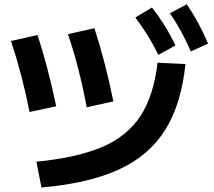

<svg xmlns="http://www.w3.org/2000/svg" viewBox="-20 -838 978 879"><path d="M701.2 -550.8 829.1 -544.9Q809.6 -359.4 735.6 -242.2Q661.6 -125 523.9 -61.8Q386.2 1.5 169.9 20.5L146.5 -97.7Q334 -116.2 448.2 -165.3Q562.5 -214.4 623 -306.9Q683.6 -399.4 701.2 -550.8ZM30.3 -650.4 151.4 -677.7Q196.3 -544.9 237.3 -351.6L115.2 -325.2Q82.5 -492.7 30.3 -650.4ZM291 -681.6 412.1 -709Q436.5 -634.3 459 -547.6Q481.4 -460.9 499 -374L377 -346.7Q341.8 -534.2 291 -681.6ZM599.6 -757.8 675.8 -803.7Q706.5 -764.6 732.7 -722.7Q758.8 -680.7 783.2 -629.9L705.1 -586.9Q680.7 -636.2 655.5 -676.5Q630.4 -716.8 599.6 -757.8ZM757.8 -777.3 835 -818.4Q863.8 -776.4 887 -733.4Q910.2 -690.4 932.6 -638.7L853.5 -602.5Q830.6 -654.8 807.9 -696.3Q785.2 -737.8 757.8 -777.3Z"/></svg>

Font: Pretendard
Style: Bold
Weight: 700
Designer: Base glyphs from Inter by Rasmus Andersson; Hangeul glyphs from Noto Sans CJK(Source Han Sans) by Jang Soo-young and Kan
Foundry: Kil Hyung-jin
Version: Version 1.309